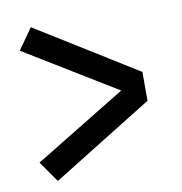

<svg xmlns="http://www.w3.org/2000/svg" viewBox="-67 -674 633 669"><g transform="rotate(-10 250.0 -340.0)"><path d="M85 -68 33 -142 357 -340 33 -538 85 -612 441 -391V-289Z"/></g></svg>

Font: Iosevka Term Curly
Style: Bold
Weight: 700
Designer: Belleve Invis
Foundry: Belleve Invis
Version: Version 32.3.0